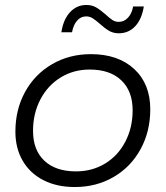

<svg xmlns="http://www.w3.org/2000/svg" viewBox="-20 -748 667 773"><path d="M42 -218Q42 -307 81 -378Q120 -449 189.5 -489.5Q259 -530 346 -530Q456 -530 520.5 -470Q585 -410 585 -308Q585 -219 546 -147.5Q507 -76 437.5 -35.5Q368 5 281 5Q209 5 155 -22.5Q101 -50 71.5 -100.5Q42 -151 42 -218ZM514 -304Q514 -381 468.5 -424.5Q423 -468 341 -468Q276 -468 224 -436Q172 -404 142.5 -347.5Q113 -291 113 -221Q113 -144 158.5 -101Q204 -58 286 -58Q351 -58 403 -89.5Q455 -121 484.5 -177.5Q514 -234 514 -304ZM382 -652Q365 -667 353 -674.5Q341 -682 327 -682Q305 -682 290 -664.5Q275 -647 270 -618H227Q235 -670 262 -699Q289 -728 328 -728Q350 -728 366.5 -718.5Q383 -709 405 -690Q421 -675 432.5 -667.5Q444 -660 458 -660Q480 -660 495.5 -677Q511 -694 516 -722H559Q551 -671 524.5 -642.5Q498 -614 458 -614Q436 -614 419 -624Q402 -634 382 -652Z"/></svg>

Font: Idrija
Style: Italic
Weight: 400
Italic angle: -11.3°
Designer: Julieta Ulanovsky
Foundry: Julieta Ulanovsky
Version: Version 7.200